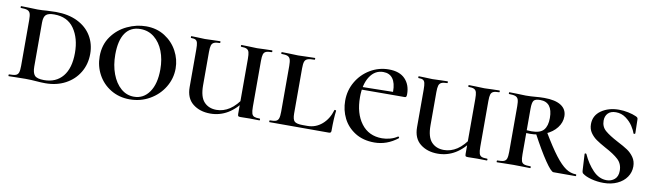

<svg xmlns="http://www.w3.org/2000/svg" viewBox="-34 -865 4283 1263"><g transform="rotate(10 2107.5 -234.0)"><path d="M214 1Q202 0 184 -1Q166 -2 143 -2L81 -1Q63 0 32 0Q30 0 30 -6Q30 -12 32 -12Q63 -12 77 -17Q91 -22 96 -36.5Q101 -51 101 -81V-387Q101 -417 96 -431Q91 -445 77 -450.5Q63 -456 33 -456Q31 -456 31 -462Q31 -468 33 -468L81 -467Q121 -465 143 -465Q174 -465 205 -468Q245 -470 265 -470Q349 -470 410 -440Q471 -410 503 -357Q535 -304 535 -237Q535 -168 502 -113Q469 -58 410.5 -27Q352 4 277 4Q249 4 214 1ZM435 -226Q435 -324 390.5 -388Q346 -452 257 -452Q218 -452 202.5 -437.5Q187 -423 187 -385V-92Q187 -50 202.5 -32.5Q218 -15 265 -15Q345 -15 390 -69.5Q435 -124 435 -226Z M599 -233Q599 -310 639 -366Q679 -422 741 -451Q803 -480 867 -480Q938 -480 992 -445.5Q1046 -411 1075.5 -356Q1105 -301 1105 -240Q1105 -173 1070 -115Q1035 -57 974.5 -22.5Q914 12 842 12Q771 12 715.5 -21.5Q660 -55 629.5 -111Q599 -167 599 -233ZM1007 -217Q1007 -284 986 -338Q965 -392 925.5 -424Q886 -456 833 -456Q767 -456 732.5 -406.5Q698 -357 698 -262Q698 -191 719.5 -133.5Q741 -76 779 -43Q817 -10 866 -10Q930 -10 968.5 -65Q1007 -120 1007 -217Z M1505 -456Q1502 -456 1502 -462Q1502 -468 1505 -468L1550 -467Q1588 -465 1609 -465Q1630 -465 1664 -467L1709 -468Q1712 -468 1712 -462Q1712 -456 1709 -456Q1683 -456 1670.5 -450.5Q1658 -445 1653.5 -431Q1649 -417 1649 -387V-81Q1649 -51 1653.5 -36.5Q1658 -22 1670 -17Q1682 -12 1707 -12Q1710 -12 1710 -6Q1710 0 1707 0L1642 -1L1581 0Q1569 0 1565.5 -3Q1562 -6 1562 -19V-385Q1562 -415 1558 -429.5Q1554 -444 1542 -450Q1530 -456 1505 -456ZM1380 12Q1310 12 1263.5 -25Q1217 -62 1217 -136V-387Q1217 -417 1213.5 -431Q1210 -445 1200.5 -450.5Q1191 -456 1170 -456Q1168 -456 1168 -462Q1168 -468 1170 -468L1209 -467Q1243 -465 1261 -465Q1284 -465 1322 -467L1363 -468Q1365 -468 1365 -462Q1365 -456 1363 -456Q1337 -456 1324 -450Q1311 -444 1306.5 -429.5Q1302 -415 1302 -385V-163Q1302 -86 1333 -52.5Q1364 -19 1416 -19Q1462 -19 1503.5 -46Q1545 -73 1585 -135L1599 -122Q1550 -52 1496.5 -20Q1443 12 1380 12Z M1994 -19H2024Q2079 -19 2121 -55Q2163 -91 2181 -152Q2181 -154 2186 -154Q2188 -154 2190.5 -152.5Q2193 -151 2193 -150Q2186 -100 2186 -15Q2186 -7 2182.5 -3.5Q2179 0 2171 0H1774Q1772 0 1772 -6Q1772 -12 1774 -12Q1802 -12 1815 -17Q1828 -22 1833 -36.5Q1838 -51 1838 -81V-387Q1838 -417 1833 -431Q1828 -445 1815 -450.5Q1802 -456 1774 -456Q1772 -456 1772 -462Q1772 -468 1774 -468L1822 -467Q1862 -465 1884 -465Q1910 -465 1950 -467L1995 -468Q1998 -468 1998 -462Q1998 -456 1995 -456Q1964 -456 1949 -450.5Q1934 -445 1929 -430.5Q1924 -416 1924 -386V-85Q1924 -45 1937.5 -32Q1951 -19 1994 -19Z M2240 -226Q2240 -295 2273.5 -352.5Q2307 -410 2364 -444Q2421 -478 2488 -478Q2560 -478 2597 -439.5Q2634 -401 2634 -338Q2634 -327 2631.5 -322Q2629 -317 2622 -317H2539Q2540 -325 2540 -340Q2540 -396 2518.5 -425.5Q2497 -455 2455 -455Q2399 -455 2365.5 -403.5Q2332 -352 2332 -266Q2332 -157 2382 -90.5Q2432 -24 2521 -24Q2547 -24 2574.5 -31.5Q2602 -39 2624 -54H2625Q2628 -54 2630.5 -50.5Q2633 -47 2631 -44Q2560 12 2476 12Q2401 12 2347.5 -21.5Q2294 -55 2267 -109Q2240 -163 2240 -226ZM2291 -333 2577 -338V-317L2292 -316Z M3024 -456Q3021 -456 3021 -462Q3021 -468 3024 -468L3069 -467Q3107 -465 3128 -465Q3149 -465 3183 -467L3228 -468Q3231 -468 3231 -462Q3231 -456 3228 -456Q3202 -456 3189.5 -450.5Q3177 -445 3172.5 -431Q3168 -417 3168 -387V-81Q3168 -51 3172.5 -36.5Q3177 -22 3189 -17Q3201 -12 3226 -12Q3229 -12 3229 -6Q3229 0 3226 0L3161 -1L3100 0Q3088 0 3084.5 -3Q3081 -6 3081 -19V-385Q3081 -415 3077 -429.5Q3073 -444 3061 -450Q3049 -456 3024 -456ZM2899 12Q2829 12 2782.5 -25Q2736 -62 2736 -136V-387Q2736 -417 2732.5 -431Q2729 -445 2719.5 -450.5Q2710 -456 2689 -456Q2687 -456 2687 -462Q2687 -468 2689 -468L2728 -467Q2762 -465 2780 -465Q2803 -465 2841 -467L2882 -468Q2884 -468 2884 -462Q2884 -456 2882 -456Q2856 -456 2843 -450Q2830 -444 2825.5 -429.5Q2821 -415 2821 -385V-163Q2821 -86 2852 -52.5Q2883 -19 2935 -19Q2981 -19 3022.5 -46Q3064 -73 3104 -135L3118 -122Q3069 -52 3015.5 -20Q2962 12 2899 12Z M3516 0Q3487 0 3470 -1L3404 -2L3342 -1Q3324 0 3293 0Q3291 0 3291 -6Q3291 -12 3293 -12Q3323 -12 3337 -17Q3351 -22 3356 -36.5Q3361 -51 3361 -81V-387Q3361 -417 3356 -431Q3351 -445 3337 -450.5Q3323 -456 3294 -456Q3292 -456 3292 -462Q3292 -468 3294 -468L3343 -467Q3381 -465 3404 -465Q3423 -465 3439 -466Q3455 -467 3467 -468Q3500 -471 3527 -471Q3601 -471 3639.5 -446Q3678 -421 3678 -374Q3678 -333 3651 -298Q3624 -263 3577 -242.5Q3530 -222 3474 -222Q3442 -222 3419 -226L3418 -247Q3443 -240 3481 -240Q3540 -240 3563 -267Q3586 -294 3586 -347Q3586 -453 3503 -453Q3470 -453 3460 -439.5Q3450 -426 3450 -385V-81Q3450 -50 3454.5 -36Q3459 -22 3472.5 -17Q3486 -12 3516 -12Q3518 -12 3518 -6Q3518 0 3516 0ZM3819 0H3671Q3655 0 3612.5 -62.5Q3570 -125 3513 -232L3583 -253Q3639 -159 3678.5 -107.5Q3718 -56 3750.5 -34Q3783 -12 3819 -12Q3822 -12 3822 -6Q3822 0 3819 0Z M4052 -271Q4095 -249 4120.5 -232Q4146 -215 4164 -189Q4182 -163 4182 -128Q4182 -89 4160 -57Q4138 -25 4098 -6.5Q4058 12 4007 12Q3964 12 3925 1.5Q3886 -9 3867 -24Q3859 -28 3858 -45L3852 -153V-154Q3852 -158 3857 -158.5Q3862 -159 3864 -155Q3891 -95 3932 -52Q3973 -9 4024 -9Q4055 -9 4077 -28Q4099 -47 4099 -85Q4099 -131 4068.5 -159.5Q4038 -188 3979 -219Q3939 -241 3915.5 -257.5Q3892 -274 3875.5 -298Q3859 -322 3859 -355Q3859 -413 3907.5 -446.5Q3956 -480 4025 -480Q4055 -480 4086.5 -473.5Q4118 -467 4140 -457Q4149 -453 4152 -449Q4155 -445 4155 -438L4157 -346Q4157 -342 4152 -341Q4147 -340 4145 -343Q4139 -363 4121.5 -390Q4104 -417 4074.5 -438.5Q4045 -460 4008 -460Q3973 -460 3955 -441Q3937 -422 3937 -392Q3937 -351 3966 -326Q3995 -301 4052 -271Z"/></g></svg>

Font: Cormorant Unicase SemiBold
Style: Regular
Weight: 600
Designer: Christian Thalmann (Catharsis Fonts)
Foundry: Catharsis Fonts
Version: Version 4.000